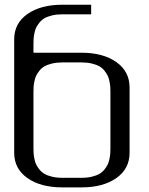

<svg xmlns="http://www.w3.org/2000/svg" viewBox="-20 -812 644 832"><path d="M375 -791.5V-750H250Q225.1 -750 205.1 -745.1Q185.1 -740.2 172.4 -732.7Q159.7 -725.1 150.4 -713.4Q141.1 -701.7 136.2 -691.2Q131.3 -680.7 128.7 -666Q126 -651.4 125.5 -641.6Q125 -631.8 125 -618.7V-583.5H333.5Q426.8 -583.5 484.1 -543Q541.5 -502.4 541.5 -433.1V-149.9Q541.5 -80.6 484.1 -40.3Q426.8 0 333.5 0H250Q156.2 0 98.9 -40.3Q41.5 -80.6 41.5 -149.9V-641.6Q41.5 -710.9 98.9 -751.2Q156.2 -791.5 250 -791.5ZM333.5 -41.5Q358.4 -41.5 378.4 -46.4Q398.4 -51.3 411.1 -58.8Q423.8 -66.4 433.1 -78.1Q442.4 -89.8 447.3 -100.3Q452.1 -110.8 454.8 -125.5Q457.5 -140.1 458 -149.9Q458.5 -159.7 458.5 -172.9V-410.6Q458.5 -423.8 458 -433.3Q457.5 -442.9 454.8 -457.5Q452.1 -472.2 447.3 -482.7Q442.4 -493.2 433.1 -505.1Q423.8 -517.1 411.1 -524.4Q398.4 -531.7 378.4 -536.6Q358.4 -541.5 333.5 -541.5H250Q225.1 -541.5 205.1 -536.6Q185.1 -531.7 172.4 -524.4Q159.7 -517.1 150.4 -505.1Q141.1 -493.2 136.2 -482.7Q131.3 -472.2 128.7 -457.5Q126 -442.9 125.5 -433.3Q125 -423.8 125 -410.6V-172.9Q125 -159.7 125.5 -149.9Q126 -140.1 128.7 -125.5Q131.3 -110.8 136.2 -100.3Q141.1 -89.8 150.4 -78.1Q159.7 -66.4 172.4 -58.8Q185.1 -51.3 205.1 -46.4Q225.1 -41.5 250 -41.5Z"/></svg>

Font: Gputeks
Style: Regular
Weight: 500
Version: Version 0.9